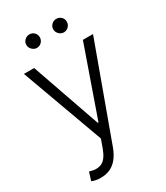

<svg xmlns="http://www.w3.org/2000/svg" viewBox="-226 -823 967 1121"><g transform="rotate(-30 257.0 -263.0)"><path d="M111.8 204.1Q93.3 204.6 76.9 201.2Q60.5 197.8 50.8 192.9L67.9 137.7L75.2 139.6Q120.1 152.8 151.6 136.5Q183.1 120.1 204.6 61L224.6 5.4L23.9 -545.9H92.8L254.4 -83H259.3L421.4 -545.9H489.7L259.3 85.9Q244.6 125.5 223.4 151.9Q202.1 178.2 174.3 191.2Q146.5 204.1 111.8 204.1ZM166.5 -639.2Q148.4 -639.2 134.5 -653.1Q120.6 -667 120.6 -685.1Q120.6 -704.1 134.5 -717Q148.4 -730 166.5 -730Q185.5 -730 198.5 -717Q211.4 -704.1 211.4 -685.1Q211.4 -667 198.5 -653.1Q185.5 -639.2 166.5 -639.2ZM347.7 -639.2Q329.6 -639.2 315.9 -653.1Q302.2 -667 302.2 -685.1Q302.2 -704.1 315.9 -717Q329.6 -730 347.7 -730Q367.2 -730 380.4 -717Q393.6 -704.1 393.1 -685.1Q393.6 -667 380.4 -653.1Q367.2 -639.2 347.7 -639.2Z"/></g></svg>

Font: Inter Tight Light
Style: Regular
Weight: 300
Designer: Rasmus Andersson
Foundry: rsms
Version: Version 3.004